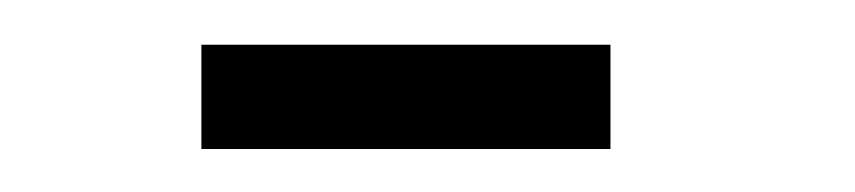

<svg xmlns="http://www.w3.org/2000/svg" viewBox="-20 -291 392 88"><path d="M72.3 -222.7V-270.5H259.8V-222.7Z"/></svg>

Font: Surma
Style: Regular
Weight: 400
Designer: Sue Lloyd-Williams
Foundry: Sylheti Translation And Research
Version: Version 3.000